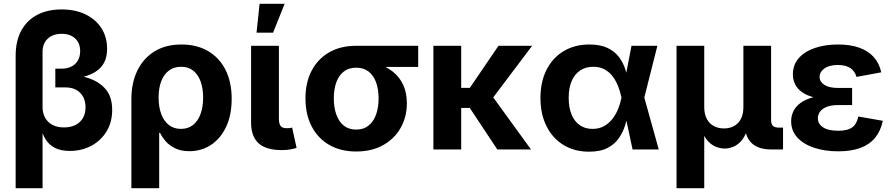

<svg xmlns="http://www.w3.org/2000/svg" viewBox="-20 -787 4706 1011"><path d="M62.4 204.1V-492.5Q62.4 -572.2 92.5 -626.7Q122.6 -681.2 176.9 -709.3Q231.3 -737.3 304.4 -737.3Q376.9 -737.3 430.7 -711.1Q484.4 -684.8 514.2 -638.4Q543.9 -592.1 543.9 -530.9Q543.9 -473.3 516.3 -439.1Q488.8 -404.9 438.1 -388.2Q387.4 -371.4 318.1 -365.2V-400.8Q387.7 -395 445 -376Q502.4 -357.1 536.5 -317.2Q570.7 -277.3 570.7 -207.9Q570.7 -143.7 541.1 -95.1Q511.5 -46.4 461 -19.4Q410.6 7.7 347.5 7.7Q299.9 7.7 268.3 -8.7Q236.6 -25.1 217.9 -56.8Q199.2 -88.5 190.4 -133.9H204.1V204.1ZM316.8 -116Q351.7 -116 377.3 -128.9Q402.8 -141.8 416.6 -165.4Q430.3 -189.1 430.3 -221.3Q430.3 -269.8 402 -298.3Q373.6 -326.7 324.9 -326.7H271.3V-425.5H304.3Q334.6 -425.5 356.4 -436.8Q378.3 -448 390.2 -468.8Q402.1 -489.7 402.1 -517.9Q402.1 -559.9 375.9 -584.4Q349.6 -608.9 304.9 -608.9Q258.6 -608.9 231.3 -583.3Q204.1 -557.7 204.1 -513.7V-222.7Q204.1 -191.3 217.4 -167.2Q230.8 -143.2 255.9 -129.6Q281.1 -116 316.8 -116Z M671.8 204.1V-264.8Q671.8 -350.8 703.4 -415.6Q735 -480.4 793.9 -516.6Q852.9 -552.7 935.8 -552.7Q1015.4 -552.7 1074.6 -518.7Q1133.8 -484.6 1166.8 -420.6Q1199.9 -356.5 1199.9 -266.7Q1199.9 -180.7 1170.6 -118.9Q1141.3 -57 1090.9 -24Q1040.5 9.1 977.6 9.1Q933 9.1 902.3 -6Q871.6 -21 852.4 -43.2Q833.2 -65.4 822.9 -87.4H818.2V204.1ZM932.8 -108.3Q970.9 -108.3 996.9 -129.3Q1022.9 -150.3 1036.3 -187.5Q1049.6 -224.6 1049.6 -273.2Q1049.6 -320.9 1036.6 -357.5Q1023.6 -394 997.8 -414.7Q972 -435.4 933.5 -435.4Q896.1 -435.4 869.5 -415.5Q842.8 -395.6 829 -359.3Q815.1 -322.9 815.1 -273.2Q815.1 -224.2 828.9 -187Q842.6 -149.7 869 -129Q895.4 -108.3 932.8 -108.3Z M1464.5 3.4Q1380.8 3.4 1341.5 -32.7Q1302.1 -68.9 1302.1 -141.7V-545.9H1448.6V-161.8Q1448.6 -135.5 1457.7 -123.7Q1466.9 -111.9 1489 -111.9Q1500.7 -111.9 1507.1 -112.7Q1513.5 -113.6 1518.3 -115.3L1541.7 -8.3Q1530 -4.4 1509.8 -0.5Q1489.7 3.4 1464.5 3.4ZM1330.8 -615.1 1346.9 -767.1H1478.8L1418 -615.1Z M1855.5 10.7Q1773.4 10.7 1713.3 -24.2Q1653.2 -59.1 1620.9 -121.9Q1588.5 -184.8 1588.5 -268.7Q1588.5 -352.5 1621 -414.7Q1653.4 -477 1713.4 -511.5Q1773.4 -545.9 1855.5 -545.9H2182.1V-434.5H1943.9L1855.5 -430.6Q1816.4 -430.6 1790.2 -410.2Q1764 -389.8 1750.9 -353.5Q1737.7 -317.1 1737.7 -268.7Q1737.7 -221.1 1750.9 -183.9Q1764 -146.8 1790.2 -125.7Q1816.4 -104.6 1855.5 -104.6Q1894.6 -104.6 1920.9 -125.8Q1947.2 -147 1960.3 -184Q1973.5 -221.1 1973.5 -268.7Q1973.5 -317.1 1960.3 -353.5Q1947.2 -389.8 1920.9 -410.2Q1894.6 -430.6 1855.5 -430.6V-466.1Q1915.1 -466.1 1964.2 -451.9Q2013.3 -437.8 2048.6 -409.6Q2083.9 -381.5 2103.2 -339.9Q2122.4 -298.3 2122.4 -243.1Q2122.4 -171.8 2090 -114.2Q2057.6 -56.6 1997.7 -22.9Q1937.9 10.7 1855.5 10.7Z M2408.5 -545.9V0H2262.1V-545.9ZM2782.1 -545.9 2535.2 -218.5H2371.1V-324.3H2454L2604.8 -545.9ZM2598.6 0 2450.2 -223.9 2561.7 -295.6 2776 0Z M3081.7 11.7Q3004.8 11.7 2947.1 -23.6Q2889.5 -59 2857.7 -122.6Q2825.8 -186.1 2825.8 -271Q2825.8 -356.4 2857.9 -419.6Q2890 -482.8 2948 -517.8Q3006.1 -552.7 3083.5 -552.7Q3141.8 -552.7 3179.5 -534.4Q3217.1 -516.1 3239.1 -486.9Q3261 -457.6 3272 -424Q3283 -390.5 3288.1 -360.5H3335.7L3372.3 -274.4L3448.8 0H3310.9L3252.2 -274.4Q3245.9 -304.5 3234.7 -333.1Q3223.5 -361.6 3206.1 -384.7Q3188.7 -407.9 3163.5 -421.6Q3138.4 -435.4 3104.4 -435.4Q3063.9 -435.4 3034.7 -415.8Q3005.5 -396.3 2990 -359.9Q2974.5 -323.5 2974.5 -271.9Q2974.5 -220.9 2989.5 -184.2Q3004.5 -147.5 3032.8 -127.9Q3061 -108.3 3100 -108.3Q3134.3 -108.3 3160.4 -122.8Q3186.4 -137.3 3204.9 -161.1Q3223.3 -185 3235 -213.9Q3246.6 -242.7 3252.2 -271.5L3305.2 -545.9H3441.5L3372.3 -271.5L3335.7 -191H3288Q3282.1 -161.2 3271.3 -126.3Q3260.5 -91.3 3239 -59.9Q3217.6 -28.4 3179.8 -8.3Q3142.1 11.7 3081.7 11.7Z M3542.4 204.1V-545.9H3688.3V-223.3Q3688.3 -185.7 3701.9 -160.6Q3715.5 -135.5 3739 -123.1Q3762.6 -110.7 3792.1 -110.7Q3822.1 -110.7 3845.1 -123.2Q3868.1 -135.7 3881.2 -160.7Q3894.4 -185.7 3894.4 -223.3V-545.9H4040.3V-154.4Q4040.3 -133.9 4050 -124.4Q4059.8 -115 4081.4 -115H4103.2V0H4041.3Q3970.3 0 3935.4 -36Q3900.6 -72 3900.6 -139.7V-189H3924.8Q3924.8 -134.6 3912.7 -98.8Q3900.5 -63.1 3881.1 -42.6Q3861.6 -22 3839.2 -13.4Q3816.8 -4.8 3796.1 -4.8Q3774.7 -4.8 3751.7 -13.4Q3728.7 -22 3709 -42.6Q3689.2 -63.1 3676.9 -98.8Q3664.5 -134.6 3664.5 -189H3688.3V204.1Z M4393.3 9.8Q4322.7 9.8 4266.7 -9Q4210.6 -27.7 4178.2 -63.1Q4145.9 -98.5 4145.9 -148.5Q4145.9 -177 4158.1 -201.9Q4170.3 -226.7 4196.1 -245.5Q4221.9 -264.3 4262.4 -275Q4303 -285.8 4359.6 -285.8H4466.9V-233.7H4390.9Q4357.6 -233.7 4334.4 -224.7Q4311.1 -215.8 4298.9 -200.2Q4286.6 -184.5 4286.6 -163.9Q4286.6 -134.7 4313.7 -116.7Q4340.7 -98.6 4394.1 -98.6Q4428.4 -98.6 4449.6 -106.8Q4470.9 -114.9 4482.6 -131.6Q4494.3 -148.3 4499.3 -173.6L4628.7 -150.9Q4617.7 -99 4589.1 -63.1Q4560.5 -27.1 4512.1 -8.7Q4463.8 9.8 4393.3 9.8ZM4359.6 -264.4Q4306.5 -264.4 4267.8 -274Q4229.1 -283.6 4204.1 -301.1Q4179.1 -318.7 4167.1 -342.7Q4155 -366.7 4155 -395Q4155 -445.8 4186 -480.9Q4217 -516 4270.9 -534.4Q4324.8 -552.7 4392.6 -552.7Q4456.9 -552.7 4503.9 -536.2Q4551 -519.7 4580.3 -487.2Q4609.6 -454.7 4620.5 -406.2L4489.9 -382Q4482.3 -411.1 4458.2 -427.9Q4434.1 -444.8 4391.9 -444.8Q4346.4 -444.8 4321.1 -426.5Q4295.8 -408.2 4295.8 -381.7Q4295.8 -356.3 4320.9 -340.2Q4346 -324 4390.9 -324H4466.9V-264.4Z"/></svg>

Font: Adwaita Sans
Style: Regular
Weight: 400
Designer: Rasmus Andersson
Foundry: rsms
Version: Version 4.001;git-9221beed3